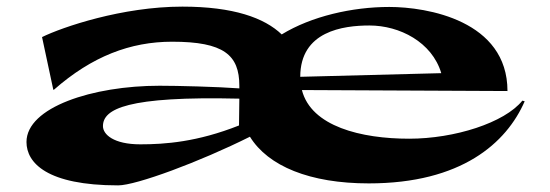

<svg xmlns="http://www.w3.org/2000/svg" viewBox="-20 -540 1660 580"><path d="M60 -111C60 -48 122 20 337 20C391 20 583 -51 735 -127C790 -38 916 14 1094 14C1374 14 1510 -108 1565 -234L1558 -236C1504 -169 1353 -121 1216 -121C1071 -121 920 -158 892 -268L1513 -265C1513 -478 1270 -519 1156 -519C1044 -519 921 -491 831 -436C779 -486 685 -520 531 -520C349 -520 168 -458 107 -428L141 -269H143C258 -370 374 -414 500 -414C656 -414 703 -374 703 -281V-273C636 -278 515 -281 462 -281C260 -281 60 -216 60 -111ZM291 -159C291 -211 364 -250 703 -242L702 -161C576 -111 478 -104 404 -104C323 -104 291 -134 291 -159ZM1096 -463C1187 -463 1285 -413 1313 -319L887 -308C887 -446 1017 -463 1096 -463Z"/></svg>

Font: Coconat
Style: Bold
Weight: 900
Width: 8
Designer: Sara Lavazza
Foundry: Collletttivo
Version: Version 1.000;Glyphs 3.2 (3217)